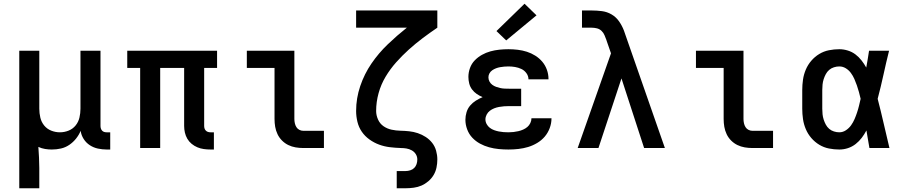

<svg xmlns="http://www.w3.org/2000/svg" viewBox="-20 -791 4840 1026"><path d="M83 215V-520H190V-210Q190 -186 195.5 -162.5Q201 -139 216 -120.5Q231 -102 253.5 -93Q276 -84 300 -84Q324 -84 346.5 -93Q369 -102 384 -120.5Q399 -139 404.5 -162.5Q410 -186 410 -210V-520H517V-118Q517 -111 519 -104.5Q521 -98 525.5 -93Q530 -88 536.5 -86Q543 -84 550 -84H569V8H550Q527 8 503.5 3Q480 -2 460 -15Q440 -28 427 -48.5Q414 -69 411 -92Q402 -70 386.5 -50.5Q371 -31 350.5 -17Q330 -3 306 2.5Q282 8 257 8Q239 8 220.5 5Q202 2 185 -6Q187 23 188.5 51Q190 79 190 107V215Z M1105 8Q1087 8 1069 5.5Q1051 3 1034.5 -4Q1018 -11 1004 -22.5Q990 -34 981 -49.5Q972 -65 968 -82.5Q964 -100 964 -118V-428H836V0H729V-428H660V-520H1140V-428H1071V-118Q1071 -111 1073 -104.5Q1075 -98 1080 -93Q1085 -88 1091.5 -86Q1098 -84 1105 -84H1123V8Z M1601 0Q1580 0 1559.5 -3.5Q1539 -7 1520.5 -16Q1502 -25 1487 -40Q1472 -55 1463 -74Q1454 -93 1450.5 -113.5Q1447 -134 1447 -155V-428H1299V-520H1553V-155Q1553 -144 1555.5 -132.5Q1558 -121 1564 -111.5Q1570 -102 1580 -97Q1590 -92 1601 -92H1711V0Z M2100 215V123H2148Q2160 123 2172.5 119Q2185 115 2193.5 106.5Q2202 98 2206 86Q2210 74 2210 61Q2210 46 2202 33Q2194 20 2180.5 12.5Q2167 5 2152 2.5Q2137 0 2122 0Q2092 -1 2063 -4.5Q2034 -8 2006.5 -18Q1979 -28 1954.5 -45.5Q1930 -63 1913.5 -87Q1897 -111 1890 -140Q1883 -169 1883 -198Q1883 -266 1905 -331Q1927 -396 1965 -451.5Q2003 -507 2052 -554Q2101 -601 2154 -643H1883V-735H2317V-643Q2277 -616 2238.5 -587Q2200 -558 2164.5 -526Q2129 -494 2097 -458Q2065 -422 2040.5 -381Q2016 -340 2003 -293Q1990 -246 1990 -198Q1990 -175 2000 -152.5Q2010 -130 2029.5 -116.5Q2049 -103 2072.5 -98Q2096 -93 2119.5 -92.5Q2143 -92 2166.5 -89.5Q2190 -87 2212.5 -79.5Q2235 -72 2255 -59Q2275 -46 2289.5 -27.5Q2304 -9 2310.5 14.5Q2317 38 2317 61Q2317 83 2312.5 104.5Q2308 126 2297 144.5Q2286 163 2269 177.5Q2252 192 2232.5 200.5Q2213 209 2191 212Q2169 215 2148 215Z M2697 8Q2671 8 2645 5.5Q2619 3 2593.5 -4Q2568 -11 2545 -23.5Q2522 -36 2504 -55Q2486 -74 2476.5 -99.5Q2467 -125 2467 -151Q2467 -171 2473 -191Q2479 -211 2492 -226.5Q2505 -242 2522.5 -253Q2540 -264 2559 -272Q2542 -279 2527.5 -289Q2513 -299 2502.5 -313Q2492 -327 2487.5 -344.5Q2483 -362 2483 -380Q2483 -404 2491.5 -427.5Q2500 -451 2517 -468.5Q2534 -486 2555.5 -498Q2577 -510 2600.5 -516.5Q2624 -523 2648.5 -525.5Q2673 -528 2697 -528Q2722 -528 2747 -525Q2772 -522 2795.5 -514.5Q2819 -507 2840.5 -493.5Q2862 -480 2878 -461Q2894 -442 2902.5 -418Q2911 -394 2911 -369Q2911 -369 2911 -368Q2911 -367 2911 -367H2804Q2804 -367 2804 -367Q2804 -367 2804 -367Q2804 -385 2793 -400Q2782 -415 2766 -422.5Q2750 -430 2732.5 -433Q2715 -436 2697 -436Q2686 -436 2674.5 -435Q2663 -434 2652 -432Q2641 -430 2630.5 -426Q2620 -422 2610.5 -415.5Q2601 -409 2595.5 -399Q2590 -389 2590 -378Q2590 -378 2590 -378Q2590 -378 2590 -378Q2590 -366 2595.5 -355.5Q2601 -345 2610.5 -338Q2620 -331 2631 -327Q2642 -323 2653.5 -320.5Q2665 -318 2676.5 -317.5Q2688 -317 2700 -317H2765V-224H2700Q2687 -224 2673.5 -223Q2660 -222 2646.5 -219.5Q2633 -217 2620.5 -212Q2608 -207 2597.5 -199Q2587 -191 2580.5 -178.5Q2574 -166 2574 -153Q2574 -140 2580.5 -128Q2587 -116 2597.5 -108Q2608 -100 2620.5 -95.5Q2633 -91 2645.5 -88.5Q2658 -86 2671 -85Q2684 -84 2697 -84Q2711 -84 2724 -85.5Q2737 -87 2750 -90Q2763 -93 2775.5 -98.5Q2788 -104 2798 -112.5Q2808 -121 2814 -133.5Q2820 -146 2820 -159H2927Q2927 -159 2927 -158.5Q2927 -158 2927 -158Q2927 -132 2917.5 -106.5Q2908 -81 2891 -61Q2874 -41 2850.5 -27Q2827 -13 2802 -5.5Q2777 2 2750.5 5Q2724 8 2697 8ZM2685 -575 2633 -625 2783 -771 2847 -709Z M3067 0 3245 -506 3221 -575Q3221 -575 3221 -575Q3221 -575 3221 -575V-576Q3216 -589 3210.5 -602.5Q3205 -616 3194.5 -626Q3184 -636 3170 -639.5Q3156 -643 3142 -643H3090V-735H3142Q3169 -735 3196.5 -731.5Q3224 -728 3248 -714Q3272 -700 3288 -677Q3304 -654 3314 -628Q3316 -622 3318 -616.5Q3320 -611 3322 -605L3533 0H3422L3301 -372L3178 0Z M4001 0Q3980 0 3959.5 -3.5Q3939 -7 3920.5 -16Q3902 -25 3887 -40Q3872 -55 3863 -74Q3854 -93 3850.5 -113.5Q3847 -134 3847 -155V-428H3699V-520H3953V-155Q3953 -144 3955.5 -132.5Q3958 -121 3964 -111.5Q3970 -102 3980 -97Q3990 -92 4001 -92H4111V0Z M4465 8Q4437 8 4409.5 2.5Q4382 -3 4358 -17.5Q4334 -32 4315.5 -53.5Q4297 -75 4286 -101Q4275 -127 4271 -154.5Q4267 -182 4267 -210V-310Q4267 -338 4271 -365.5Q4275 -393 4286 -419Q4297 -445 4315.5 -466.5Q4334 -488 4358 -502.5Q4382 -517 4409.5 -522.5Q4437 -528 4465 -528Q4488 -528 4510.5 -521Q4533 -514 4551 -500.5Q4569 -487 4583.5 -468.5Q4598 -450 4609 -430Q4613 -453 4617 -475.5Q4621 -498 4624 -520H4731Q4715 -456 4701 -391.5Q4687 -327 4670 -263Q4687 -198 4702 -132Q4717 -66 4733 0H4626Q4622 -23 4618 -46.5Q4614 -70 4610 -94Q4599 -73 4585 -54.5Q4571 -36 4552.5 -21.5Q4534 -7 4511.5 0.5Q4489 8 4465 8ZM4465 -84Q4484 -84 4500.5 -95Q4517 -106 4528 -121.5Q4539 -137 4546.5 -154.5Q4554 -172 4560 -190Q4566 -208 4570.5 -226.5Q4575 -245 4579 -263Q4575 -281 4570 -299Q4565 -317 4559 -334.5Q4553 -352 4545.5 -369Q4538 -386 4527 -401Q4516 -416 4500 -426Q4484 -436 4465 -436Q4451 -436 4436.5 -431.5Q4422 -427 4411 -417.5Q4400 -408 4393 -395Q4386 -382 4381.5 -368Q4377 -354 4375.5 -339.5Q4374 -325 4374 -310V-210Q4374 -195 4375.5 -180.5Q4377 -166 4381.5 -152Q4386 -138 4393 -125Q4400 -112 4411 -102.5Q4422 -93 4436.5 -88.5Q4451 -84 4465 -84Z"/></svg>

Font: Iosevka SS04 Semibold Extended
Style: Regular
Weight: 600
Width: 7
Monospace: yes
Designer: Belleve Invis
Foundry: Belleve Invis
Version: Version 19.0.0; ttfautohint (v1.8.4)